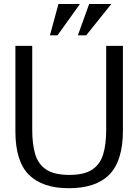

<svg xmlns="http://www.w3.org/2000/svg" viewBox="-20 -949 706 980"><path d="M331.1 11.7Q197.3 11.7 127.9 -56.6Q58.6 -125 58.6 -279.3V-714.8H144.5V-285.2Q144.5 -212.9 159.9 -161.6Q175.3 -110.4 216.3 -83.3Q257.3 -56.2 334 -56.2Q410.2 -56.2 450.9 -83.5Q491.7 -110.8 506.8 -162.1Q522 -213.4 522 -285.2V-714.8H607.4V-282.7Q607.4 -128.9 538.8 -58.6Q470.2 11.7 331.1 11.7ZM377.4 -768.6 435.1 -928.7H548.3L419.9 -768.6ZM234.9 -768.6 278.3 -928.7H388.2L273.4 -768.6Z"/></svg>

Font: Pontano Sans
Style: Regular
Weight: 400
Designer: Vernon Adams
Foundry: Vernon Adams
Version: Version 2.001